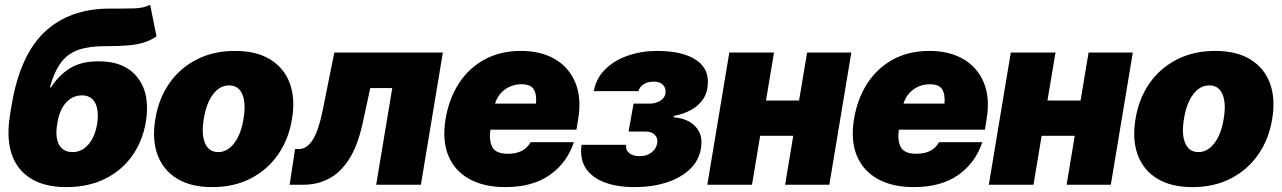

<svg xmlns="http://www.w3.org/2000/svg" viewBox="-20 -763 5293 793"><path d="M600.1 -743.2 626.5 -612.3Q602.1 -596.7 575.7 -587.9Q549.3 -579.1 511.5 -575.7Q473.6 -572.3 413.6 -572.3Q346.2 -572.3 302.5 -556.6Q258.8 -541 231.4 -503.9Q204.1 -466.8 186 -402.3H190.9Q221.7 -451.2 268.1 -480.5Q314.5 -509.8 387.2 -509.8Q496.6 -509.8 548.8 -441.9Q601.1 -374 582.5 -259.8Q568.4 -178.2 524.7 -117.7Q481 -57.1 412.1 -23.7Q343.3 9.8 254.4 9.8Q121.6 9.8 59.6 -68.1Q-2.4 -146 22 -293L27.8 -328.1Q62.5 -535.6 164.8 -631.3Q267.1 -727.1 432.1 -727.5Q489.7 -727.1 532.2 -728.3Q574.7 -729.5 600.1 -743.2ZM279.8 -134.8Q317.4 -134.8 344.5 -165.5Q371.6 -196.3 381.3 -251Q389.6 -307.6 372.8 -338.4Q356 -369.1 318.8 -369.1Q279.3 -369.1 252 -338.4Q224.6 -307.6 216.3 -251Q207 -196.3 223.9 -165.5Q240.7 -134.8 279.8 -134.8Z M856.9 9.8Q768.1 9.8 710.7 -25.6Q653.3 -61 630.4 -124.3Q607.4 -187.5 621.6 -271.5Q635.3 -355.5 679.2 -418.7Q723.1 -481.9 792.5 -517.3Q861.8 -552.7 950.7 -552.7Q1039.1 -552.7 1096.4 -517.3Q1153.8 -481.9 1177 -418.7Q1200.2 -355.5 1186 -271.5Q1172.4 -187.5 1128.2 -124.3Q1084 -61 1014.9 -25.6Q945.8 9.8 856.9 9.8ZM881.3 -134.8Q918.9 -134.8 947.3 -171.6Q975.6 -208.5 985.8 -272.5Q996.6 -336.9 980.7 -373.8Q964.8 -410.6 926.3 -410.2Q888.2 -410.6 860.1 -373.8Q832 -336.9 821.8 -272.5Q811 -208.5 826.9 -171.6Q842.8 -134.8 881.3 -134.8Z M1176.3 0 1198.7 -147.5H1215.3Q1247.6 -147.9 1271.5 -185.3Q1295.4 -222.7 1312 -303.7L1360.8 -545.9H1809.1L1718.3 0H1533.7L1600.1 -399.4H1509.3L1477.1 -251Q1456.5 -158.2 1420.4 -103.3Q1384.3 -48.3 1336.7 -24.2Q1289.1 0 1232.9 0Z M2066.4 9.8Q1979 9.8 1918.5 -23.7Q1857.9 -57.1 1831.8 -120.1Q1805.7 -183.1 1820.3 -271.5Q1834.5 -356 1875.7 -419.2Q1917 -482.4 1981.9 -517.6Q2046.9 -552.7 2131.3 -552.7Q2213.9 -552.7 2272 -518.8Q2330.1 -484.9 2356.2 -422.1Q2382.3 -359.4 2368.2 -272.5L2360.8 -227.5H2005.4Q1999 -182.1 2013.7 -155Q2028.3 -127.9 2077.6 -127.9Q2145.5 -127.9 2171.4 -175.8H2350.1Q2322.3 -90.8 2251 -40.5Q2179.7 9.8 2066.4 9.8ZM2133.8 -415Q2096.2 -415 2066.7 -394.3Q2037.1 -373.5 2024.4 -335H2193.8Q2197.3 -373.5 2184.3 -394.3Q2171.4 -415 2133.8 -415Z M2381.8 -165H2566.4Q2563 -144 2578.6 -130.9Q2594.2 -117.7 2622.1 -118.2Q2650.4 -117.7 2670.2 -132.6Q2689.9 -147.5 2694.3 -170.9Q2698.2 -192.4 2684.3 -206.3Q2670.4 -220.2 2644.5 -219.7H2576.2L2596.7 -335H2664.1Q2689 -335.4 2707.5 -347.2Q2726.1 -358.9 2728.5 -377.9Q2731.4 -399.4 2718 -412.8Q2704.6 -426.3 2679.7 -425.8Q2655.8 -426.3 2638.4 -415Q2621.1 -403.8 2617.2 -386.7H2432.6Q2441.9 -439.5 2479.5 -476.6Q2517.1 -513.7 2573.2 -533.2Q2629.4 -552.7 2693.4 -552.7Q2802.7 -552.7 2858.6 -512.9Q2914.6 -473.1 2901.4 -397.5Q2894.5 -356 2859.6 -326.4Q2824.7 -296.9 2763.7 -284.2L2762.7 -278.3Q2797.4 -276.4 2825.2 -261.5Q2853 -246.6 2867.4 -219Q2881.8 -191.4 2875 -150.4Q2866.7 -99.1 2828.9 -63.5Q2791 -27.8 2731.9 -9Q2672.9 9.8 2600.6 9.8Q2530.3 9.8 2478.3 -9.3Q2426.3 -28.3 2400.1 -67.1Q2374 -106 2381.8 -165Z M3176.8 -545.9 3143.6 -347.7H3280.3L3313.5 -545.9H3496.1L3405.3 0H3222.7L3256.3 -202.1H3119.6L3085.9 0H2901.4L2992.2 -545.9Z M3753.4 9.8Q3666 9.8 3605.5 -23.7Q3544.9 -57.1 3518.8 -120.1Q3492.7 -183.1 3507.3 -271.5Q3521.5 -356 3562.7 -419.2Q3604 -482.4 3668.9 -517.6Q3733.9 -552.7 3818.4 -552.7Q3900.9 -552.7 3959 -518.8Q4017.1 -484.9 4043.2 -422.1Q4069.3 -359.4 4055.2 -272.5L4047.9 -227.5H3692.4Q3686 -182.1 3700.7 -155Q3715.3 -127.9 3764.6 -127.9Q3832.5 -127.9 3858.4 -175.8H4037.1Q4009.3 -90.8 3938 -40.5Q3866.7 9.8 3753.4 9.8ZM3820.8 -415Q3783.2 -415 3753.7 -394.3Q3724.1 -373.5 3711.4 -335H3880.9Q3884.3 -373.5 3871.3 -394.3Q3858.4 -415 3820.8 -415Z M4339.4 -545.9 4306.2 -347.7H4442.9L4476.1 -545.9H4658.7L4567.9 0H4385.3L4418.9 -202.1H4282.2L4248.5 0H4064L4154.8 -545.9Z M4905.3 9.8Q4816.4 9.8 4759 -25.6Q4701.7 -61 4678.7 -124.3Q4655.8 -187.5 4669.9 -271.5Q4683.6 -355.5 4727.5 -418.7Q4771.5 -481.9 4840.8 -517.3Q4910.2 -552.7 4999 -552.7Q5087.4 -552.7 5144.8 -517.3Q5202.1 -481.9 5225.3 -418.7Q5248.5 -355.5 5234.4 -271.5Q5220.7 -187.5 5176.5 -124.3Q5132.3 -61 5063.2 -25.6Q4994.1 9.8 4905.3 9.8ZM4929.7 -134.8Q4967.3 -134.8 4995.6 -171.6Q5023.9 -208.5 5034.2 -272.5Q5044.9 -336.9 5029.1 -373.8Q5013.2 -410.6 4974.6 -410.2Q4936.5 -410.6 4908.4 -373.8Q4880.4 -336.9 4870.1 -272.5Q4859.4 -208.5 4875.2 -171.6Q4891.1 -134.8 4929.7 -134.8Z"/></svg>

Font: Inter Tight Black
Style: Italic
Weight: 900
Italic angle: -9.39999°
Designer: Rasmus Andersson
Foundry: rsms
Version: Version 3.004; ttfautohint (v1.8.4.7-5d5b)